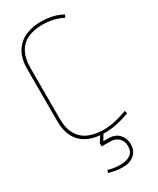

<svg xmlns="http://www.w3.org/2000/svg" viewBox="-233 -780 888 1077"><g transform="rotate(-30 210.5 -241.5)"><path d="M229 0H208L179 46V67Q190 67 200 67Q210 67 219 67Q228 67 236 67Q268 67 288 87Q308 107 308 137Q308 168 293.5 183Q279 198 262 202.5Q245 207 236 208Q211 210 189 207Q167 204 154 200.5Q141 197 141 197L135 214Q153 218 167.5 221.5Q182 225 198.5 226.5Q215 228 237 227Q276 225 301.5 201Q327 177 327 137Q327 99 302.5 72.5Q278 46 233 46Q229 46 224 46Q219 46 202 46ZM363 -660 371 -677Q341 -694 305.5 -702Q270 -710 229 -710Q179 -710 134.5 -691.5Q90 -673 62 -630Q34 -587 34 -514V-184Q34 -117 58 -74.5Q82 -32 126.5 -11Q171 10 234 10Q273 10 313.5 1.5Q354 -7 396 -23L390 -41Q362 -30 334.5 -22.5Q307 -15 282.5 -11.5Q258 -8 238 -8Q185 -8 143 -25Q101 -42 77 -81.5Q53 -121 53 -186V-514Q53 -573 73.5 -612.5Q94 -652 134 -671.5Q174 -691 232 -691Q264 -691 297 -684Q330 -677 363 -660Z"/></g></svg>

Font: Advent Pro Thin
Style: Regular
Weight: 250
Version: Version 3.000